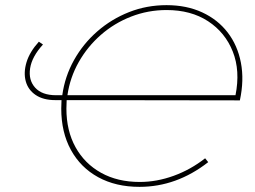

<svg xmlns="http://www.w3.org/2000/svg" viewBox="-20 -723 990 746"><path d="M522 3Q430 3 361.5 -34.5Q293 -72 255.5 -140.5Q218 -209 218 -301Q218 -318 219 -334H195Q148 -334 118.5 -354Q89 -374 80 -407.5Q71 -441 83 -481Q95 -521 131 -561L147 -550Q104 -503 97 -457.5Q90 -412 116.5 -382.5Q143 -353 198 -353H222Q232 -426 267.5 -489.5Q303 -553 358 -601Q413 -649 481.5 -676Q550 -703 627 -703Q705 -703 765.5 -675Q826 -647 864.5 -597Q903 -547 916 -479.5Q929 -412 912 -333L239 -334Q238 -318 238 -301Q238 -215 273.5 -151Q309 -87 373 -51.5Q437 -16 523 -16Q589 -16 655 -40Q721 -64 777 -108L789 -93Q666 3 522 3ZM242 -353H895Q914 -448 884.5 -522.5Q855 -597 788.5 -640.5Q722 -684 627 -684Q555 -684 489.5 -658.5Q424 -633 372 -587.5Q320 -542 286 -482Q252 -422 242 -353Z"/></svg>

Font: Montserrat Thin
Style: Italic
Weight: 100
Italic angle: -11.3°
Designer: Julieta Ulanovsky
Foundry: Julieta Ulanovsky
Version: Version 9.000; ttfautohint (v1.8.4.7-5d5b)